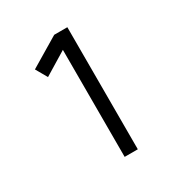

<svg xmlns="http://www.w3.org/2000/svg" viewBox="-117 -801 571 613"><g transform="rotate(-30 168.5 -495.0)"><path d="M217 -270V-720H168.5L60 -655L84 -613L168.5 -664.5V-270Z"/></g></svg>

Font: Vela Sans Light
Style: Regular
Weight: 300
Designer: Principal design: Mikhail Sharanda - project Manrope.
Design modification: Ravid Balaliev
Foundry: Mikhail Sharanda
Version: Version 1.001